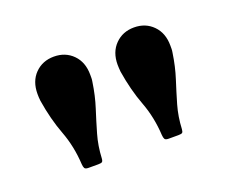

<svg xmlns="http://www.w3.org/2000/svg" viewBox="-61 -853 557 465"><g transform="rotate(-20 218.0 -620.0)"><path d="M178 -671.5Q173 -637.5 163.5 -608Q154 -578.5 145.8 -550Q137.5 -521.5 136 -489.5Q135.5 -482.5 133 -480.8Q130.5 -479 123 -479H98Q90 -479 88 -482.5Q86 -486 85.5 -493Q83 -539.5 67.5 -580.5Q52 -621.5 44 -671.5Q43.5 -677 43.2 -681Q43 -685 43 -689.5Q43 -722 62.2 -741.5Q81.5 -761 111 -761Q140.5 -761 159.8 -741.5Q179 -722 179 -689.5Q179 -685 179 -681Q179 -677 178 -671.5ZM384.5 -671.5Q379.5 -637.5 370 -608Q360.5 -578.5 352.2 -550Q344 -521.5 342.5 -489.5Q342 -482.5 339.5 -480.8Q337 -479 329.5 -479H304.5Q296.5 -479 294.5 -482.5Q292.5 -486 292 -493Q289.5 -539.5 274 -580.5Q258.5 -621.5 250.5 -671.5Q250 -677 249.8 -681Q249.5 -685 249.5 -689.5Q249.5 -722 268.8 -741.5Q288 -761 317.5 -761Q347 -761 366.2 -741.5Q385.5 -722 385.5 -689.5Q385.5 -685 385.5 -681Q385.5 -677 384.5 -671.5Z"/></g></svg>

Font: Besley* Narrow Semi
Style: Regular
Weight: 600
Width: 4
Designer: Owen Earl
Foundry: indestructible type*
Version: Version 3.000; ttfautohint (v1.8.3)